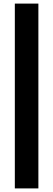

<svg xmlns="http://www.w3.org/2000/svg" viewBox="-20 -828 296 1068"><path d="M62.5 220V-808H193.5V220Z"/></svg>

Font: Encode Sans Semi Condensed
Style: Bold
Weight: 700
Width: 4
Designer: Multiple Designers
Foundry: Impallari Type
Version: Version 3.000; ttfautohint (v1.8.3) -l 8 -r 50 -G 200 -x 14 